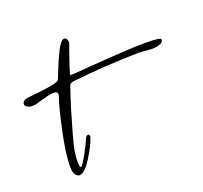

<svg xmlns="http://www.w3.org/2000/svg" viewBox="-164 -637 704 666"><g transform="rotate(-20 188.0 -303.5)"><path d="M102.5 -180.7Q93.8 -153.8 67.9 -112.8Q42 -71.8 22.9 -71.8Q11.7 -71.8 4.9 -87.9Q2 -94.7 2 -113.8Q2 -157.2 19 -237.3Q36.1 -317.4 48.8 -353.5Q50.3 -357.9 50.3 -360.8Q50.3 -371.1 35.2 -371.1Q26.4 -371.1 12.9 -367.9Q-0.5 -364.7 -14.2 -360.6Q-27.8 -356.4 -31.7 -355.5Q-39.6 -353.5 -47.9 -353.5Q-60.5 -353.5 -67.6 -358.2Q-74.7 -362.8 -74.7 -369.6Q-74.7 -376 -68.4 -380.6Q-62 -385.3 -50.8 -386.2Q52.7 -395.5 63.5 -406.2Q65.9 -408.7 78.6 -441.7Q91.3 -474.6 106.9 -504.9Q122.6 -535.2 134.3 -535.2Q138.2 -535.2 140.6 -532.7Q146 -526.9 146 -519.5Q146 -515.6 144.8 -511.7Q143.6 -507.8 141.1 -501.5Q138.7 -495.1 137.7 -492.7Q113.3 -422.4 110.8 -409.2Q111.8 -409.2 114.7 -408.9Q117.7 -408.7 119.1 -408.7Q122.6 -408.7 196.8 -414.6Q336.4 -425.3 394 -425.3Q451.2 -425.3 451.2 -417Q451.2 -406.7 438.2 -402.1Q425.3 -397.5 410.2 -397.5Q399.9 -397.5 383.5 -399.2Q367.2 -400.9 363.8 -400.9H363.3Q232.9 -398.4 120.1 -385.7Q115.2 -385.3 112.3 -384.8Q109.4 -384.3 106.7 -383.1Q104 -381.8 102.8 -381.1Q101.6 -380.4 100.1 -377.7Q98.6 -375 98.4 -374Q98.1 -373 96.7 -368.4Q95.2 -363.8 94.2 -361.3Q75.2 -306.6 50.3 -217.3Q46.4 -203.6 39.6 -176.3Q32.2 -144.5 32.2 -117.7Q32.2 -97.2 37.1 -97.2Q42.5 -97.2 62 -132.8Q81.5 -168.5 87.9 -185.1Q90.3 -190.9 95 -192.9Q99.6 -194.8 102.3 -191.2Q105 -187.5 102.5 -180.7Z"/></g></svg>

Font: Sintesa 2
Style: 2
Weight: 400
Version: Version 001.000